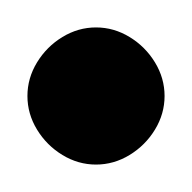

<svg xmlns="http://www.w3.org/2000/svg" viewBox="-20 -280 140 140"><path d="M0 -210Q0 -197 7 -185.5Q14 -174 25.5 -167Q37 -160 50 -160Q63 -160 74.5 -167Q86 -174 93 -185.5Q100 -197 100 -210Q100 -223 93 -234.5Q86 -246 74.5 -253Q63 -260 50 -260Q37 -260 25.5 -253Q14 -246 7 -234.5Q0 -223 0 -210Z"/></svg>

Font: Linefont
Style: Regular
Weight: 400
Monospace: yes
Version: Version 3.002;gftools[0.9.33]